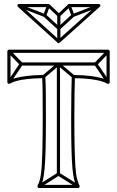

<svg xmlns="http://www.w3.org/2000/svg" viewBox="-20 -938 589 966"><path d="M462 -608V-624H274Q274 -624 274 -624Q274 -624 274 -624H87V-608H274Q274 -608 274 -608Q274 -608 274 -608ZM282 -616H266V-62H282ZM369 7 377 -7 278 -69Q277 -70 274.5 -70Q272 -70 270 -69L172 -7L180 7L278 -55Q280 -57 274 -57Q268 -57 270 -55ZM530 -674 518 -686 456 -622Q455 -620 454.5 -617Q454 -614 455 -612L517 -520L531 -528L469 -620Q468 -623 467 -616Q466 -609 468 -610ZM18 -528 32 -520 94 -612Q96 -614 95.5 -617Q95 -620 93 -622L31 -686L19 -674L81 -610Q83 -609 82.5 -616Q82 -623 80 -620ZM195 -559 205 -547 279 -610Q281 -612 274 -612Q267 -612 269 -610L344 -547L354 -559L279 -622Q277 -624 274 -624Q271 -624 269 -622ZM176 8H373Q378 8 380 4Q382 0 380 -4Q373 -19 367.5 -39.5Q362 -60 359.5 -97Q357 -134 355.5 -194.5Q354 -255 354 -349Q354 -419 355 -468.5Q356 -518 357 -553L349 -545Q401 -544 433.5 -540Q466 -536 486 -530.5Q506 -525 520 -517Q525 -515 528.5 -517.5Q532 -520 532 -524V-680Q532 -683 529.5 -685.5Q527 -688 524 -688H25Q22 -688 19.5 -685.5Q17 -683 17 -680V-524Q17 -520 21 -517.5Q25 -515 29 -517Q43 -525 62.5 -530.5Q82 -536 115 -540Q148 -544 200 -545L192 -553Q194 -518 194.5 -468.5Q195 -419 195 -349Q195 -255 193.5 -194.5Q192 -134 189.5 -97Q187 -60 182 -39.5Q177 -19 169 -4Q167 0 169.5 4Q172 8 176 8ZM176 -8 183 4Q191 -11 196 -32.5Q201 -54 204.5 -91.5Q208 -129 209.5 -191Q211 -253 211 -349Q211 -419 210.5 -468.5Q210 -518 208 -553Q208 -557 205.5 -559Q203 -561 200 -561Q146 -560 112 -555.5Q78 -551 57 -545Q36 -539 21 -531L33 -524V-680L25 -672H524L516 -680V-524L528 -531Q513 -539 492 -545Q471 -551 437 -555.5Q403 -560 349 -561Q346 -561 343.5 -559Q341 -557 341 -553Q340 -518 339 -468.5Q338 -419 338 -349Q338 -253 339.5 -191Q341 -129 344.5 -91.5Q348 -54 353.5 -32.5Q359 -11 366 4L373 -8ZM210 -866 200 -854 271 -789Q273 -787 276 -787Q279 -787 281 -789L352 -854L342 -866L271 -801Q269 -799 276 -799Q283 -799 281 -801ZM78 -917 72 -903 202 -853Q205 -852 208 -853Q211 -854 212 -857L231 -907L217 -913L198 -863Q197 -860 204 -863Q211 -866 208 -867ZM335 -913 321 -907 340 -857Q341 -854 344 -853Q347 -852 350 -853L480 -903L474 -917L344 -867Q341 -866 348.5 -863Q356 -860 354 -863ZM284 -861H268V-795Q268 -795 268 -795Q268 -795 268 -795V-729H284V-795Q284 -795 284 -795Q284 -795 284 -795ZM477 -918H328Q325 -918 323 -916L271 -867H281L229 -916Q227 -918 224 -918H75Q70 -918 68 -913Q66 -908 70 -904L270 -723Q272 -721 275 -721Q278 -721 280 -723L482 -904Q487 -908 484.5 -913Q482 -918 477 -918ZM477 -902 472 -916 270 -735H280L80 -916L75 -902H224L219 -904L271 -855Q273 -853 276 -853Q279 -853 281 -855L333 -904L328 -902Z"/></svg>

Font: Tilt Prism
Style: Regular
Weight: 400
Version: Version 1.000